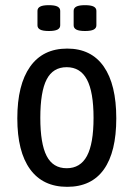

<svg xmlns="http://www.w3.org/2000/svg" viewBox="-20 -717 517 743"><path d="M47 -259Q47 -389 96.5 -459Q146 -529 240 -529Q333 -529 381.5 -459.5Q430 -390 430 -259Q430 -129 382 -61.5Q334 6 240 6Q146 6 96.5 -62Q47 -130 47 -259ZM342 -261Q342 -361 316.5 -409Q291 -457 238 -457Q185 -457 160.5 -409.5Q136 -362 136 -261Q136 -161 160.5 -113.5Q185 -66 238 -66Q291 -66 316.5 -113.5Q342 -161 342 -261ZM125 -619V-675Q125 -686 135.5 -691.5Q146 -697 169 -697Q192 -697 202.5 -691.5Q213 -686 213 -675V-619Q213 -608 202.5 -602.5Q192 -597 169 -597Q146 -597 135.5 -602.5Q125 -608 125 -619ZM265 -619V-675Q265 -686 275.5 -691.5Q286 -697 309 -697Q332 -697 342.5 -691.5Q353 -686 353 -675V-619Q353 -608 342.5 -602.5Q332 -597 309 -597Q286 -597 275.5 -602.5Q265 -608 265 -619Z"/></svg>

Font: Asap Condensed
Style: Regular
Weight: 400
Designer: Pablo Cosgaya
Foundry: Omnibus-Type
Version: Version 1.010; ttfautohint (v1.8)